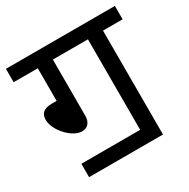

<svg xmlns="http://www.w3.org/2000/svg" viewBox="-144 -752 866 882"><g transform="rotate(-30 289.0 -311.0)"><path d="M82 -71V0H474V-551H578V-622H0V-551H128V-378H102C57 -378 41 -358 41 -327C41 -271 108 -198 160 -198C190 -198 208 -219 208 -253V-551H394V-71Z"/></g></svg>

Font: Noto Sans Devanagari UI
Style: Regular
Weight: 400
Designer: Jelle Bosma - Monotype Design Team
Foundry: Monotype Imaging Inc.
Version: Version 2.003